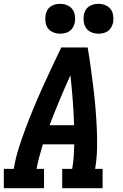

<svg xmlns="http://www.w3.org/2000/svg" viewBox="-24 -983 644 1003"><path d="M-4 0V-101H48Q57 -156 74 -209.5Q91 -263 111 -316Q131 -369 153 -422Q175 -475 198.5 -527Q222 -579 246.5 -631Q271 -683 296 -735H434Q443 -683 450 -631Q457 -579 463.5 -527Q470 -475 474.5 -422Q479 -369 481.5 -316Q484 -263 483 -209Q482 -155 473 -101H512V0H301V-101H353Q359 -133 361 -165Q363 -197 364 -229H200Q190 -197 181.5 -165Q173 -133 167 -101H206V0ZM235 -329H363Q361 -395 356 -460Q351 -525 344 -590Q315 -526 287.5 -460.5Q260 -395 235 -329ZM490 -807Q472 -807 454.5 -814Q437 -821 427 -834.5Q417 -848 414 -866.5Q411 -885 414 -904Q416 -917 422.5 -929Q429 -941 440.5 -949Q452 -957 465 -960Q478 -963 490 -963Q509 -963 526 -956Q543 -949 553.5 -935.5Q564 -922 567 -903.5Q570 -885 567 -866Q564 -853 557.5 -841Q551 -829 540 -821Q529 -813 516 -810Q503 -807 490 -807ZM290 -807Q272 -807 254.5 -814Q237 -821 227 -834.5Q217 -848 214 -866.5Q211 -885 214 -904Q216 -917 222.5 -929Q229 -941 240.5 -949Q252 -957 265 -960Q278 -963 290 -963Q309 -963 326 -956Q343 -949 353.5 -935.5Q364 -922 367 -903.5Q370 -885 367 -866Q364 -853 357.5 -841Q351 -829 340 -821Q329 -813 316 -810Q303 -807 290 -807Z"/></svg>

Font: Iosevka Curly Slab Extended
Style: Bold Italic
Weight: 700
Width: 7
Italic angle: -9°
Monospace: yes
Designer: Belleve Invis
Foundry: Belleve Invis
Version: Version 11.0.0; ttfautohint (v1.8.3)